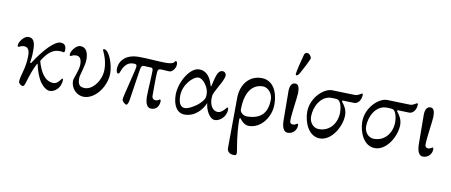

<svg xmlns="http://www.w3.org/2000/svg" viewBox="-80 -1039 3913 1665"><g transform="rotate(10 1876.5 -206.0)"><path d="M242 -220C240 -226 241 -229 246 -237C288 -303 331 -340 388 -340C426 -340 415 -336 425 -336C433 -336 437 -344 437 -352C437 -375 437 -414 387 -414C336 -414 252 -328 172 -205C165 -194 165 -194 162 -194C159 -194 156 -197 157 -201C162 -238 165 -255 165 -307C165 -376 152 -414 103 -414C68 -414 25 -359 25 -327C25 -317 28 -315 35 -315C42 -315 51 -328 82 -328C128 -328 130 -277 130 -256C130 -204 122 -156 112 -119C101 -80 91 -41 91 -20C91 -1 117 14 127 14C141 14 147 -8 153 -28C171 -90 191 -146 215 -192C219 -199 222 -201 223 -196C230 -160 247 -106 266 -70C290 -24 332 15 365 15C408 15 463 -25 463 -100C463 -104 461 -109 455 -109C450 -109 424 -58 388 -58C303 -58 266 -142 242 -220Z M588 -256C588 -204 550 -132 550 -106C550 -45 597 14 666 14C765 14 857 -109 857 -227C857 -300 815 -424 768 -424C764 -424 760 -421 760 -416C760 -409 802 -343 802 -249C802 -155 732 -62 662 -62C616 -62 599 -81 599 -140C599 -166 633 -255 633 -307C633 -376 610 -414 561 -414C526 -414 483 -359 483 -327C483 -317 486 -315 493 -315C500 -315 509 -328 540 -328C586 -328 588 -277 588 -256Z M1398 -430C1388 -430 1400 -400 1315 -400C1249 -400 1158 -410 1077 -410C947 -410 907 -331 907 -276C907 -250 915 -236 923 -236C931 -236 935 -242 937 -247C960 -318 995 -345 1041 -345C1061 -345 1070 -341 1070 -329C1070 -319 1069 -307 1063 -284L1011 -70C1005 -47 1002 -32 1002 -20C1002 -10 1027 17 1041 17C1051 17 1059 -3 1064 -34L1104 -299C1109 -329 1116 -341 1133 -340L1200 -337C1210 -337 1214 -324 1214 -312C1214 -262 1205 -136 1205 -86C1205 -19 1225 14 1259 14C1309 14 1329 -28 1329 -62C1329 -73 1328 -78 1319 -78C1316 -78 1305 -64 1284 -64C1270 -64 1252 -74 1252 -99C1252 -159 1252 -261 1255 -305C1257 -333 1267 -336 1289 -336C1303 -336 1334 -332 1361 -332C1385 -332 1413 -370 1413 -399C1413 -422 1408 -430 1398 -430Z M1712 -193C1712 -156 1703 -140 1669 -107C1635 -74 1576 -42 1546 -42C1513 -42 1488 -68 1488 -141C1488 -238 1571 -323 1618 -323C1658 -323 1712 -254 1712 -193ZM1730 -119C1736 -55 1774 15 1820 15C1859 15 1918 -25 1918 -96C1918 -105 1916 -111 1907 -111C1905 -111 1871 -58 1834 -58C1784 -58 1760 -112 1760 -162C1760 -183 1762 -198 1769 -213C1793 -266 1846 -345 1846 -381C1846 -394 1837 -414 1813 -414C1768 -414 1758 -343 1742 -279C1741 -275 1738 -265 1737 -265C1735 -265 1733 -273 1731 -279C1713 -337 1682 -394 1612 -394C1529 -394 1448 -252 1448 -142C1448 -51 1486 14 1553 14C1647 14 1708 -62 1730 -119Z M2268 -246C2268 -132 2217 -64 2086 -64C2058 -64 2027 -90 2027 -112C2027 -302 2116 -345 2180 -345C2229 -345 2268 -295 2268 -246ZM2028 -22C2028 -39 2032 -45 2038 -37C2057 -12 2083 14 2118 14C2228 14 2306 -98 2306 -208C2306 -312 2262 -414 2158 -414C2047 -414 1978 -325 1978 -204C1978 -129 1975 209 1975 234C1975 269 2003 285 2033 285C2052 285 2058 283 2058 263C2058 245 2040 164 2033 78C2030 43 2028 7 2028 -22Z M2476 -512C2497 -548 2547 -646 2547 -656C2547 -672 2528 -697 2509 -697C2501 -697 2487 -691 2484 -679C2474 -643 2443 -521 2443 -503C2443 -494 2443 -490 2452 -490C2460 -490 2470 -502 2476 -512ZM2491 -343C2491 -391 2481 -418 2452 -418C2414 -418 2404 -374 2406 -332L2408 -86C2409 -19 2428 14 2462 14C2512 14 2539 -28 2539 -62C2539 -73 2538 -78 2529 -78C2526 -78 2515 -64 2494 -64C2480 -64 2466 -70 2466 -95C2466 -155 2491 -307 2491 -343Z M2744 14C2848 14 2926 -123 2926 -223C2926 -276 2895 -314 2882 -330C2875 -338 2879 -344 2886 -344C2893 -344 2972 -341 2986 -341C3015 -341 3046 -374 3046 -424C3046 -429 3044 -433 3038 -433C3033 -433 3006 -410 2982 -410C2930 -410 2819 -416 2777 -416C2701 -416 2597 -316 2597 -195C2597 -102 2645 14 2744 14ZM2637 -160C2637 -245 2689 -350 2784 -350C2797 -350 2822 -349 2834 -347C2869 -340 2879 -272 2879 -239C2879 -149 2823 -64 2722 -64C2674 -64 2637 -106 2637 -160Z M3229 14C3333 14 3411 -123 3411 -223C3411 -276 3380 -314 3367 -330C3360 -338 3364 -344 3371 -344C3378 -344 3457 -341 3471 -341C3500 -341 3531 -374 3531 -424C3531 -429 3529 -433 3523 -433C3518 -433 3491 -410 3467 -410C3415 -410 3304 -416 3262 -416C3186 -416 3082 -316 3082 -195C3082 -102 3130 14 3229 14ZM3122 -160C3122 -245 3174 -350 3269 -350C3282 -350 3307 -349 3319 -347C3354 -340 3364 -272 3364 -239C3364 -149 3308 -64 3207 -64C3159 -64 3122 -106 3122 -160Z M3682 -343C3682 -391 3672 -418 3643 -418C3605 -418 3595 -374 3597 -332L3599 -86C3600 -19 3619 14 3653 14C3703 14 3730 -28 3730 -62C3730 -73 3729 -78 3720 -78C3717 -78 3706 -64 3685 -64C3671 -64 3657 -70 3657 -95C3657 -155 3682 -307 3682 -343Z"/></g></svg>

Font: EB Garamond SC 08
Style: Regular
Weight: 400
Version: Version 0.016